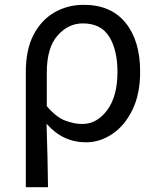

<svg xmlns="http://www.w3.org/2000/svg" viewBox="-20 -577 653 796"><path d="M179 199H87V-278Q87 -372 119.5 -433.5Q152 -495 206.5 -526Q261 -557 327 -557Q440 -557 500.5 -482.5Q561 -408 561 -280Q561 -187 529 -121.5Q497 -56 445.5 -21.5Q394 13 337 13Q240 13 173 -64Q178 90 179 199ZM321 -63Q382 -63 424.5 -120.5Q467 -178 467 -279Q467 -369 433 -424.5Q399 -480 323 -480Q263 -480 218.5 -429.5Q174 -379 174 -276V-137Q212 -92 249 -77.5Q286 -63 321 -63Z"/></svg>

Font: Source Han Sans & Saira Hybrid
Style: Regular
Weight: 400
Designer: Ryoko NISHIZUKA 西塚涼子 (kana & ideographs); Paul D. Hunt (Latin, Greek & Cyrillic); Wenlong ZHANG 张文龙 (bopomofo); Sandoll 
Foundry: Adobe Systems Incorporated
Version: Version 1.00;August 2, 2021;FontCreator 13.0.0.2675 64-bit